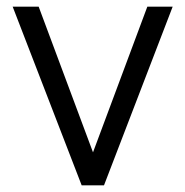

<svg xmlns="http://www.w3.org/2000/svg" viewBox="-20 -548 556 576"><path d="M498 -528 292 8H225L18 -528H96L259 -91L422 -528Z"/></svg>

Font: Martel Sans Light
Style: Regular
Weight: 300
Designer: Dan Reynolds and Mathieu Réguer
Foundry: Dan Reynolds and Mathieu Réguer
Version: Version 1.002; ttfautohint (v1.1) -l 5 -r 5 -G 72 -x 0 -D la